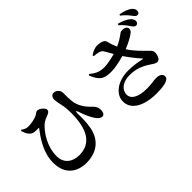

<svg xmlns="http://www.w3.org/2000/svg" viewBox="-55 -1448 2110 2110"><g transform="rotate(-45 1000.0 -393.0)"><path d="M146 -702C165 -642 188 -608 227 -595C250 -589 290 -588 312 -590C230 -483 148 -358 148 -206C148 -23 269 54 406 54C616 54 690 -83 709 -189C725 -278 721 -365 721 -403C721 -436 731 -438 741 -407C763 -339 793 -271 819 -235C838 -206 863 -183 890 -183C917 -183 931 -209 931 -242C931 -292 911 -317 887 -339C842 -380 791 -446 777 -519C768 -568 769 -618 769 -674C769 -712 735 -747 696 -748C669 -749 647 -725 647 -690C647 -660 659 -608 665 -581C674 -535 676 -496 676 -457C676 -206 598 -62 410 -62C306 -62 226 -122 226 -230C226 -383 312 -507 379 -571C412 -602 452 -611 481 -625C509 -638 515 -650 515 -668C515 -692 464 -737 430 -737C413 -737 407 -727 384 -714C348 -692 277 -681 238 -681C208 -681 182 -693 156 -712Z M1812 -667C1828 -643 1841 -629 1858 -628C1879 -628 1894 -643 1894 -664C1895 -683 1887 -701 1866 -721C1835 -749 1788 -768 1733 -784L1723 -770C1769 -730 1794 -694 1812 -667ZM1901 -740C1920 -715 1932 -699 1951 -699C1972 -699 1984 -713 1984 -735C1984 -758 1975 -777 1949 -797C1921 -817 1876 -834 1819 -845L1810 -832C1862 -792 1883 -763 1901 -740ZM1447 -341C1285 -341 1166 -253 1166 -140C1166 -12 1302 59 1491 59C1639 59 1691 32 1691 -7C1691 -50 1651 -66 1607 -66C1568 -66 1526 -54 1456 -54C1316 -54 1248 -101 1248 -165C1248 -240 1318 -295 1422 -295C1533 -295 1609 -254 1660 -220C1693 -199 1713 -180 1743 -180C1780 -180 1798 -235 1798 -271C1797 -294 1789 -308 1765 -331C1714 -382 1645 -445 1594 -526C1668 -555 1737 -593 1766 -620C1785 -638 1787 -666 1772 -683C1755 -702 1723 -705 1698 -701C1676 -696 1645 -655 1548 -613C1532 -647 1520 -682 1506 -735C1500 -759 1456 -777 1399 -777C1359 -777 1321 -757 1289 -735L1293 -720C1350 -716 1389 -708 1406 -682C1422 -657 1443 -619 1464 -582C1404 -565 1337 -552 1293 -551C1223 -551 1183 -564 1118 -618L1104 -607C1149 -504 1182 -460 1310 -462C1372 -463 1451 -480 1515 -499C1559 -434 1612 -368 1649 -327C1658 -317 1656 -315 1644 -317C1605 -326 1534 -341 1447 -341Z"/></g></svg>

Font: Noto Serif CJK HK
Style: Bold
Weight: 700
Designer: Ryoko NISHIZUKA 西塚涼子 (kana & ideographs); Frank Grießhammer (Latin, Greek & Cyrillic); Wenlong ZHANG 张文龙 (bopomofo); San
Foundry: Adobe
Version: Version 2.001;hotconv 1.1.0;makeotfexe 2.6.0